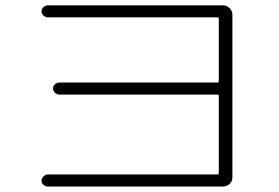

<svg xmlns="http://www.w3.org/2000/svg" viewBox="-20 -718 1040 716"><path d="M791 -67.4Q795.9 -67.4 795.9 -72.3V-360.4Q795.9 -365.2 791 -365.2H201.2Q192.4 -365.2 185.1 -372.1Q177.7 -378.9 177.7 -388.2Q177.7 -397.5 185.1 -403.8Q192.4 -410.2 201.2 -410.2H791Q795.9 -410.2 795.9 -415V-648.4Q795.9 -653.3 791 -653.3H158.2Q149.4 -653.3 142.1 -660.2Q134.8 -667 134.8 -675.8Q134.8 -684.6 142.1 -691.4Q149.4 -698.2 158.2 -698.2H810.5Q825.2 -698.2 835.9 -688Q846.7 -677.7 846.7 -663.1V-56.6Q846.7 -42 836.4 -32.2Q826.2 -22.5 810.5 -22.5H158.2Q149.4 -22.5 142.1 -28.8Q134.8 -35.2 134.8 -43.9Q134.8 -52.7 142.1 -60.1Q149.4 -67.4 158.2 -67.4Z"/></svg>

Font: Rounded-L Mgen+ 1mn light
Style: Regular
Weight: 200
Designer: [Source Han Sans]
Ryoko NISHIZUKA  (kana & ideographs); Paul D. Hunt (Latin, Greek & Cyrillic); Wenlong ZHANG  (bopomofo
Version: Version 1.059.20150602